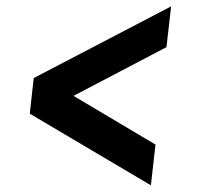

<svg xmlns="http://www.w3.org/2000/svg" viewBox="-20 -588 611 589"><path d="M83.5 -348.6 504.9 -568.4 490.7 -443.4 205.6 -293.9 457 -144.5 442.9 -19.5 71.3 -239.3Z"/></svg>

Font: Proza Libre
Style: Bold Italic
Weight: 700
Designer: Jasper de Waard
Foundry: Jasper de Waard
Version: Version 1.000; ttfautohint (v1.4.1.8-43bc)